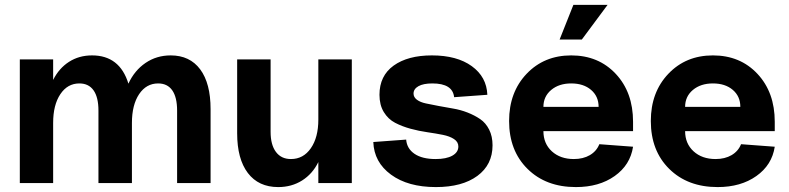

<svg xmlns="http://www.w3.org/2000/svg" viewBox="-20 -740 3187 776"><path d="M695.8 -293Q695.8 -346.7 676.3 -374.8Q656.7 -402.8 619.1 -402.8Q571.3 -402.8 542.2 -359.4Q513.2 -315.9 513.2 -243.2V0H377.9V-293Q377.9 -346.7 358.2 -374.8Q338.4 -402.8 300.8 -402.8Q252.9 -402.8 223.9 -359.4Q194.8 -315.9 194.8 -243.2V0H60.1V-500H194.8V-417Q218.3 -463.9 258.8 -490Q299.3 -516.1 352.1 -516.1Q463.9 -516.1 499 -401.9Q523.4 -455.1 568.1 -485.6Q612.8 -516.1 669.9 -516.1Q747.1 -516.1 789.1 -459.7Q831.1 -403.3 831.1 -298.8V0H695.8Z M1104.5 16.1Q1024.9 16.1 981.7 -40.8Q938.5 -97.7 938.5 -201.2V-500H1073.7V-207Q1073.7 -154.8 1095.2 -126Q1116.7 -97.2 1155.8 -97.2Q1206.1 -97.2 1236.3 -140.9Q1266.6 -184.6 1266.6 -256.8V-500H1401.9V0H1266.6V-85Q1243.2 -37.1 1200.9 -10.5Q1158.7 16.1 1104.5 16.1Z M1741.7 16.1Q1628.9 16.1 1560.3 -34.2Q1491.7 -84.5 1488.8 -166L1621.6 -175.8Q1624.5 -139.2 1655.5 -118.2Q1686.5 -97.2 1740.7 -97.2Q1783.7 -97.2 1808.1 -110.8Q1832.5 -124.5 1832.5 -147.9Q1832.5 -166.5 1814.9 -178Q1797.4 -189.5 1769.3 -195.1Q1741.2 -200.7 1707.3 -205.6Q1673.3 -210.4 1639.2 -219.7Q1605 -229 1576.9 -243.7Q1548.8 -258.3 1531.2 -287.1Q1513.7 -315.9 1513.7 -356.9Q1513.7 -433.6 1571 -474.9Q1628.4 -516.1 1725.6 -516.1Q1826.7 -516.1 1886.7 -472.7Q1946.8 -429.2 1949.7 -356.9L1815.4 -347.2Q1809.6 -402.8 1727.5 -402.8Q1690.9 -402.8 1671.1 -391.6Q1651.4 -380.4 1651.4 -361.8Q1651.4 -347.2 1665 -336.9Q1678.7 -326.7 1701.2 -322Q1723.6 -317.4 1752.4 -311.8Q1781.2 -306.2 1811 -301.3Q1840.8 -296.4 1869.6 -285.2Q1898.4 -273.9 1920.9 -258.5Q1943.4 -243.2 1957 -216.1Q1970.7 -189 1970.7 -152.8Q1970.7 -74.2 1909.4 -29.1Q1848.1 16.1 1741.7 16.1Z M2307.6 16.1Q2186.5 16.1 2112.1 -57.4Q2037.6 -130.9 2037.6 -251Q2037.6 -367.2 2108.4 -441.7Q2179.2 -516.1 2288.6 -516.1Q2398.9 -516.1 2468.8 -441.4Q2538.6 -366.7 2538.6 -248V-210H2176.3Q2176.3 -159.7 2210.4 -128.4Q2244.6 -97.2 2299.3 -97.2Q2336.9 -97.2 2364 -113Q2391.1 -128.9 2402.3 -157.2L2538.6 -147Q2527.3 -73.2 2464.4 -28.6Q2401.4 16.1 2307.6 16.1ZM2399.4 -308.1Q2399.4 -350.6 2368.9 -376.7Q2338.4 -402.8 2288.6 -402.8Q2239.3 -402.8 2207.8 -376.5Q2176.3 -350.1 2176.3 -308.1ZM2241.7 -580.1 2297.4 -720.2H2435.5L2331.5 -580.1Z M2880.4 16.1Q2759.3 16.1 2684.8 -57.4Q2610.4 -130.9 2610.4 -251Q2610.4 -367.2 2681.2 -441.7Q2752 -516.1 2861.3 -516.1Q2971.7 -516.1 3041.5 -441.4Q3111.3 -366.7 3111.3 -248V-210H2749Q2749 -159.7 2783.2 -128.4Q2817.4 -97.2 2872.1 -97.2Q2909.7 -97.2 2936.8 -113Q2963.9 -128.9 2975.1 -157.2L3111.3 -147Q3100.1 -73.2 3037.1 -28.6Q2974.1 16.1 2880.4 16.1ZM2972.2 -308.1Q2972.2 -350.6 2941.7 -376.7Q2911.1 -402.8 2861.3 -402.8Q2812 -402.8 2780.5 -376.5Q2749 -350.1 2749 -308.1Z"/></svg>

Font: Uncut Sans
Style: Bold
Weight: 700
Designer: Kasper Nordkvist
Foundry: UNCUT.wtf
Version: Version 1.304;Glyphs 3.2 (3246)